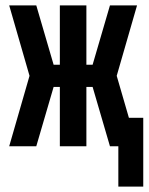

<svg xmlns="http://www.w3.org/2000/svg" viewBox="-20 -540 549 709"><path d="M417 149V0H386L322 -219H299V0H201V-219H178L114 0H14L89 -260L14 -520H114L178 -301H201V-520H299V-301H322L386 -520H486L411 -260L456 -105H509V149Z"/></svg>

Font: Iosevka SS18 Extrabold
Style: Regular
Weight: 800
Monospace: yes
Designer: Belleve Invis
Foundry: Belleve Invis
Version: Version 25.1.1; ttfautohint (v1.8.4)